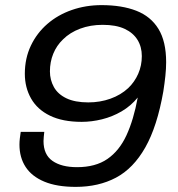

<svg xmlns="http://www.w3.org/2000/svg" viewBox="-20 -718 696 750"><path d="M276 12Q202 12 153 -8.5Q104 -29 80 -66Q56 -103 56 -153Q56 -165 57.5 -177.5Q59 -190 61 -203H153Q152 -193 151 -184Q150 -175 150 -167Q150 -114 185 -89.5Q220 -65 281 -65Q353 -65 399.5 -97Q446 -129 474 -189.5Q502 -250 518 -337Q491 -304 455 -283Q419 -262 378.5 -252Q338 -242 299 -242Q225 -242 175.5 -266Q126 -290 101.5 -333Q77 -376 77 -430Q77 -490 100.5 -539.5Q124 -589 165 -624.5Q206 -660 260.5 -679Q315 -698 377 -698Q456 -698 512.5 -676Q569 -654 599 -605Q629 -556 629 -475Q629 -450 626 -421.5Q623 -393 618 -361Q594 -224 547.5 -142Q501 -60 433 -24Q365 12 276 12ZM325 -318Q371 -318 411.5 -332.5Q452 -347 481 -374Q506 -398 520 -430Q534 -462 534 -499Q534 -535 517 -562.5Q500 -590 466.5 -605.5Q433 -621 381 -621Q333 -621 293 -606Q253 -591 226 -564Q201 -540 188 -508Q175 -476 175 -439Q175 -406 190.5 -378Q206 -350 239.5 -334Q273 -318 325 -318Z"/></svg>

Font: Archivo SemiExpanded
Style: Italic
Weight: 400
Width: 6
Italic angle: -10°
Designer: Hector Gatti
Foundry: Omnibus-Type
Version: Version 2.001